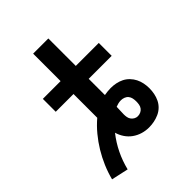

<svg xmlns="http://www.w3.org/2000/svg" viewBox="-231 -855 1063 1063"><g transform="rotate(-45 300.0 -323.5)"><path d="M137 88 37 66Q48 23 65.5 -18Q83 -59 106 -97Q129 -135 157.5 -169.5Q186 -204 220 -233V-419H81V-520H220V-735H339V-520H519V-419H339V-292Q351 -294 363.5 -295.5Q376 -297 389 -297Q409 -297 429 -293Q449 -289 467 -280Q485 -271 499.5 -256Q514 -241 523 -223Q532 -205 536 -185Q540 -165 540 -144Q540 -124 536 -103.5Q532 -83 523 -64.5Q514 -46 499 -31.5Q484 -17 465 -8.5Q446 0 426 4Q406 8 385 8Q359 8 334 0.5Q309 -7 288 -22Q267 -37 252.5 -58.5Q238 -80 231 -105Q197 -62 173.5 -13.5Q150 35 137 88ZM385 -80Q397 -80 408 -85Q419 -90 426 -99.5Q433 -109 435 -121Q437 -133 437 -144Q437 -157 434.5 -169Q432 -181 424.5 -190.5Q417 -200 405 -204.5Q393 -209 381 -209Q370 -209 359.5 -206.5Q349 -204 339 -200Q339 -185 338 -171Q337 -157 337 -142Q337 -131 339 -120Q341 -109 347.5 -100Q354 -91 364 -85.5Q374 -80 385 -80Z"/></g></svg>

Font: Iosevka Aile
Style: Bold
Weight: 700
Designer: Belleve Invis
Foundry: Belleve Invis
Version: Version 28.0.1; ttfautohint (v1.8.4)